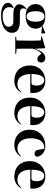

<svg xmlns="http://www.w3.org/2000/svg" viewBox="1308 -1904 847 3502"><g transform="rotate(90 1731.0 -152.5)"><path d="M589 -548V-482L458 -496Q483 -464 492.5 -436.5Q502 -409 502 -378Q502 -340 488.5 -307.5Q475 -275 447.5 -250.5Q420 -226 377.5 -212Q335 -198 278 -198Q208 -198 153 -221Q142 -203 137 -188Q132 -173 132 -155Q132 -92 218 -92H365Q425 -92 465.5 -81Q506 -70 531 -51Q556 -32 567 -5.5Q578 21 578 52Q578 92 558.5 128Q539 164 499.5 191.5Q460 219 401 235Q342 251 264 251Q196 251 151 240Q106 229 79.5 211Q53 193 42 170Q31 147 31 122Q31 93 55.5 65.5Q80 38 142 14Q97 -6 77.5 -26.5Q58 -47 58 -82Q58 -117 78 -148Q98 -179 149 -223Q98 -251 76 -290.5Q54 -330 54 -378Q54 -416 67.5 -448.5Q81 -481 108.5 -505Q136 -529 178.5 -542.5Q221 -556 279 -556Q336 -556 377.5 -542.5Q419 -529 449 -503L577 -555ZM467 115Q467 80 445.5 53.5Q424 27 372 27H261Q239 27 222 26.5Q205 26 191 24.5Q177 23 164.5 20.5Q152 18 139 14Q123 35 116.5 54.5Q110 74 110 100Q110 160 151.5 191Q193 222 263 222Q362 222 414.5 193.5Q467 165 467 115ZM184 -378Q184 -342 189.5 -312Q195 -282 206.5 -260Q218 -238 235.5 -226Q253 -214 278 -214Q326 -214 350.5 -259.5Q375 -305 375 -378Q375 -452 350.5 -496.5Q326 -541 279 -541Q231 -541 207.5 -496Q184 -451 184 -378Z M859 -548 869 -365Q885 -418 904.5 -454.5Q924 -491 945.5 -513.5Q967 -536 989 -546Q1011 -556 1032 -556Q1065 -556 1089.5 -540.5Q1114 -525 1121 -484Q1118 -452 1103 -431.5Q1088 -411 1055 -411Q1029 -411 1010.5 -426Q992 -441 972 -468L958 -486Q923 -453 902 -416Q881 -379 867 -322V-238Q867 -196 867.5 -139.5Q868 -83 869 -33L961 -24V-8H651V-24L718 -31Q718 -55 718.5 -82.5Q719 -110 719.5 -137.5Q720 -165 720.5 -191Q721 -217 721 -238V-321Q721 -345 720.5 -364.5Q720 -384 719.5 -401.5Q719 -419 718.5 -436Q718 -453 717 -474L643 -482V-493L851 -554Z M1511 -47Q1564 -47 1598.5 -67Q1633 -87 1659 -120L1666 -115Q1636 -55 1581 -23Q1526 9 1453 9Q1393 9 1341.5 -9.5Q1290 -28 1253 -64Q1216 -100 1195 -153Q1174 -206 1174 -275Q1174 -344 1197.5 -396.5Q1221 -449 1260 -484.5Q1299 -520 1349 -538Q1399 -556 1452 -556Q1506 -556 1548 -539Q1590 -522 1618.5 -492Q1647 -462 1661.5 -421.5Q1676 -381 1676 -335Q1676 -318 1675 -305.5Q1674 -293 1671 -282H1329Q1331 -219 1346 -174.5Q1361 -130 1385 -101.5Q1409 -73 1441.5 -60Q1474 -47 1511 -47ZM1441 -536Q1393 -536 1362.5 -480.5Q1332 -425 1329 -304L1473 -303Q1514 -302 1527 -324.5Q1540 -347 1540 -395Q1540 -462 1513 -499Q1486 -536 1441 -536Z M2097 -47Q2150 -47 2184.5 -67Q2219 -87 2245 -120L2252 -115Q2222 -55 2167 -23Q2112 9 2039 9Q1979 9 1927.5 -9.5Q1876 -28 1839 -64Q1802 -100 1781 -153Q1760 -206 1760 -275Q1760 -344 1783.5 -396.5Q1807 -449 1846 -484.5Q1885 -520 1935 -538Q1985 -556 2038 -556Q2092 -556 2134 -539Q2176 -522 2204.5 -492Q2233 -462 2247.5 -421.5Q2262 -381 2262 -335Q2262 -318 2261 -305.5Q2260 -293 2257 -282H1915Q1917 -219 1932 -174.5Q1947 -130 1971 -101.5Q1995 -73 2027.5 -60Q2060 -47 2097 -47ZM2027 -536Q1979 -536 1948.5 -480.5Q1918 -425 1915 -304L2059 -303Q2100 -302 2113 -324.5Q2126 -347 2126 -395Q2126 -462 2099 -499Q2072 -536 2027 -536Z M2781 -359Q2753 -359 2733.5 -378Q2714 -397 2707 -450L2697 -533Q2684 -534 2676.5 -535Q2669 -536 2662 -536Q2626 -536 2596.5 -519Q2567 -502 2545.5 -470Q2524 -438 2512.5 -392Q2501 -346 2501 -288Q2501 -231 2514.5 -186.5Q2528 -142 2552.5 -111Q2577 -80 2611.5 -63.5Q2646 -47 2688 -47Q2732 -47 2765.5 -65Q2799 -83 2827 -115L2835 -110Q2801 -52 2748 -21.5Q2695 9 2617 9Q2561 9 2512 -9.5Q2463 -28 2426 -63.5Q2389 -99 2367.5 -151.5Q2346 -204 2346 -272Q2346 -340 2369 -393Q2392 -446 2432 -482Q2472 -518 2525.5 -537Q2579 -556 2641 -556Q2682 -556 2716 -544.5Q2750 -533 2776 -512.5Q2802 -492 2818 -464Q2834 -436 2839 -404Q2826 -359 2781 -359Z M3256 -47Q3309 -47 3343.5 -67Q3378 -87 3404 -120L3411 -115Q3381 -55 3326 -23Q3271 9 3198 9Q3138 9 3086.5 -9.5Q3035 -28 2998 -64Q2961 -100 2940 -153Q2919 -206 2919 -275Q2919 -344 2942.5 -396.5Q2966 -449 3005 -484.5Q3044 -520 3094 -538Q3144 -556 3197 -556Q3251 -556 3293 -539Q3335 -522 3363.5 -492Q3392 -462 3406.5 -421.5Q3421 -381 3421 -335Q3421 -318 3420 -305.5Q3419 -293 3416 -282H3074Q3076 -219 3091 -174.5Q3106 -130 3130 -101.5Q3154 -73 3186.5 -60Q3219 -47 3256 -47ZM3186 -536Q3138 -536 3107.5 -480.5Q3077 -425 3074 -304L3218 -303Q3259 -302 3272 -324.5Q3285 -347 3285 -395Q3285 -462 3258 -499Q3231 -536 3186 -536Z"/></g></svg>

Font: XinYuGongZhangJiaSongA
Style: Regular
Weight: 900
Designer: XinYuGong
Foundry: Adobe Systems Incorporated
Version: Version 1.00